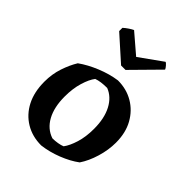

<svg xmlns="http://www.w3.org/2000/svg" viewBox="-202 -800 919 919"><g transform="rotate(45 257.0 -340.5)"><path d="M239 12Q179 12 132.5 -16Q86 -44 60 -94.5Q34 -145 34 -215Q34 -266 49 -311Q64 -356 85 -390Q124 -418 176.5 -439.5Q229 -461 279 -468Q337 -468 383 -441Q429 -414 456 -365.5Q483 -317 483 -250Q483 -201 467.5 -149.5Q452 -98 427 -61Q391 -34 340 -14Q289 6 239 12ZM253 -50Q271 -50 288.5 -53Q306 -56 318 -61Q336 -85 349 -127Q362 -169 362 -223Q362 -294 337 -341.5Q312 -389 268 -406Q224 -406 197 -396Q179 -373 166 -330Q153 -287 153 -233Q153 -161 179 -113.5Q205 -66 253 -50ZM239 -529 116 -639V-661Q127 -671 140.5 -680Q154 -689 163 -693L261 -609L377 -692Q382 -691 391 -680.5Q400 -670 402 -664L269 -529Z"/></g></svg>

Font: Labrada SemiBold
Style: Regular
Weight: 600
Designer: Mercedes Jáuregui
Foundry: Omnibus-Type Team
Version: Version 1.000; ttfautohint (v1.8.4.7-5d5b)